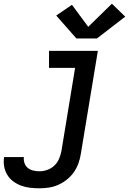

<svg xmlns="http://www.w3.org/2000/svg" viewBox="-81 -805 701 1038"><path d="M132 213Q106 213 81 210Q56 207 33 198.5Q10 190 -9.5 175.5Q-29 161 -41.5 140.5Q-54 120 -58.5 95Q-63 70 -59 45Q-59 45 -59 44.5Q-59 44 -58 44H48Q48 44 48 44Q48 44 48 44Q46 61 51.5 77Q57 93 69.5 103Q82 113 98.5 117Q115 121 132 121Q153 121 174.5 113.5Q196 106 212.5 90.5Q229 75 238 54Q247 33 251 12L325 -438H184V-530H448L356 27Q352 53 343 78Q334 103 318.5 125.5Q303 148 281 165.5Q259 183 234.5 194Q210 205 184 209Q158 213 132 213ZM332 -597 223 -721 308 -779 396 -660 524 -785 596 -715 443 -597Z"/></svg>

Font: Iosevka Slab Semibold Extended
Style: Italic
Weight: 600
Width: 7
Italic angle: -9°
Monospace: yes
Designer: Belleve Invis
Foundry: Belleve Invis
Version: Version 11.1.0; ttfautohint (v1.8.3)